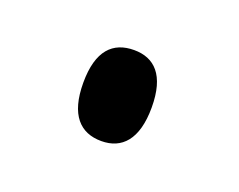

<svg xmlns="http://www.w3.org/2000/svg" viewBox="-40 -174 299 240"><g transform="rotate(20 110.0 -53.5)"><path d="M107 7C134 7 152 -11 152 -54C152 -97 134 -114 107 -114C79 -114 61 -97 61 -54C61 -11 79 7 107 7Z"/></g></svg>

Font: Noto Serif Display Condensed
Style: Regular
Weight: 400
Width: 3
Designer: Monotype Design Team
Foundry: Monotype Imaging Inc.
Version: Version 2.009